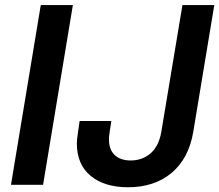

<svg xmlns="http://www.w3.org/2000/svg" viewBox="-20 -748 887 777"><path d="M274.9 -727.5 154.3 0H24.4L145 -727.5ZM498 9.8Q403.3 9.8 347.2 -36.1Q291 -82 291 -168Q291 -175.8 292 -185.1Q293 -194.3 295.4 -211.4Q297.9 -228.5 302.2 -258.3H430.7Q426.3 -231 424.1 -216.8Q421.9 -202.6 421.4 -196Q420.9 -189.5 420.9 -184.6Q420.9 -142.6 444.1 -120.6Q467.3 -98.6 508.8 -98.6Q556.2 -98.6 589.6 -127.7Q623 -156.7 632.8 -214.4L718.3 -727.5H847.2L762.2 -214.8Q744.1 -106.9 674.8 -48.6Q605.5 9.8 498 9.8Z"/></svg>

Font: Inter 20pt SemiBold
Style: Italic
Weight: 600
Italic angle: -9.3988°
Version: Version 4.001;git-66647c0bb